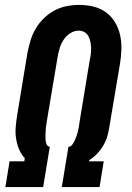

<svg xmlns="http://www.w3.org/2000/svg" viewBox="-20 -763 540 783"><path d="M2 0 19 -105H79L81 -118Q66 -134 57.5 -155Q49 -176 45.5 -198.5Q42 -221 44 -245Q46 -269 50 -293L92 -548Q97 -573 104.5 -598Q112 -623 125.5 -646Q139 -669 159 -688.5Q179 -708 202.5 -720.5Q226 -733 252 -738Q278 -743 303 -743Q333 -743 361.5 -736Q390 -729 412.5 -712.5Q435 -696 449.5 -671.5Q464 -647 470 -619Q476 -591 475 -561Q474 -531 469 -501L426 -246Q423 -226 417.5 -207Q412 -188 401.5 -170Q391 -152 376.5 -136.5Q362 -121 344 -110L343 -105H403L386 0H232L259 -164Q269 -165 275 -173.5Q281 -182 285 -190.5Q289 -199 292 -208Q295 -217 297.5 -226Q300 -235 301.5 -244.5Q303 -254 304 -263L346 -518Q349 -531 350.5 -543.5Q352 -556 351.5 -568.5Q351 -581 348.5 -593Q346 -605 340.5 -615.5Q335 -626 324.5 -632Q314 -638 301 -638Q283 -638 266.5 -627.5Q250 -617 239.5 -601Q229 -585 223.5 -567Q218 -549 215 -531L172 -275Q171 -265 169 -255Q167 -245 166.5 -235Q166 -225 165.5 -215Q165 -205 165.5 -195Q166 -185 169.5 -175.5Q173 -166 183 -164L156 0Z"/></svg>

Font: Iosevka SS18 Extrabold
Style: Italic
Weight: 800
Italic angle: -9°
Monospace: yes
Designer: Belleve Invis
Foundry: Belleve Invis
Version: Version 25.1.1; ttfautohint (v1.8.4)